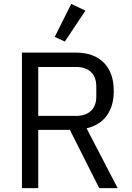

<svg xmlns="http://www.w3.org/2000/svg" viewBox="-20 -969 680 989"><path d="M314 -755 262 -779 347 -949 420 -914ZM93 0V-698H371Q463 -698 514.5 -646.5Q566 -595 566 -500Q566 -423 530 -373.5Q494 -324 426 -308L586 0H491L340 -300H177V0ZM177 -372H371Q421 -372 448.5 -398Q476 -424 476 -472V-524Q476 -572 448.5 -598Q421 -624 371 -624H177Z"/></svg>

Font: Anuphan
Style: Regular
Weight: 400
Designer: Mike Abbink, Paul van der Laan, Pieter van Rosmalen, Mint Tantisuwanna
Foundry: Bold Monday; Cadson Demak
Version: Version 3.002;hotconv 1.0.109;makeotfexe 2.5.65596